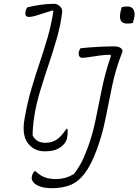

<svg xmlns="http://www.w3.org/2000/svg" viewBox="-20 -780 728 1010"><path d="M123 -741Q154 -749 191.5 -754.5Q229 -760 265 -760Q281 -760 295 -747Q309 -734 307 -716Q299 -649 279.5 -580.5Q260 -512 237 -444Q214 -376 193.5 -309Q173 -242 162 -179Q156 -141 153.5 -111.5Q151 -82 152 -66Q164 -46 179.5 -37.5Q195 -29 219 -29Q252 -29 276.5 -44.5Q301 -60 329 -102H335Q337 -83 335 -70Q334 -54 329 -41.5Q324 -29 313 -18Q296 -1 273.5 7.5Q251 16 215 16Q159 16 126.5 -27Q94 -70 109 -155Q124 -241 145 -312Q166 -383 188 -448Q210 -513 229.5 -579.5Q249 -646 261 -722L256 -725Q213 -712 181.5 -701.5Q150 -691 132 -691Q121 -691 116 -697.5Q111 -704 115 -723Q118 -733 123 -741ZM620 -742Q632 -746 650 -746Q674 -746 683 -728Q692 -710 685 -683L679 -659Q667 -656 648 -656Q599 -656 615 -722ZM582 -536Q603 -536 615.5 -527Q628 -518 623 -505Q589 -419 570.5 -331Q552 -243 535.5 -158.5Q519 -74 490 5Q459 89 425 133Q391 177 349.5 193.5Q308 210 252 210Q213 210 186.5 199.5Q160 189 151 172Q148 167 147 159.5Q146 152 149 142Q154 128 161 121H167Q193 145 217.5 153.5Q242 162 274 162Q298 162 321 156Q344 150 369 135Q386 114 403 84Q420 54 440 1Q467 -71 483 -150.5Q499 -230 516.5 -315Q534 -400 564 -487L560 -492Q534 -492 505 -488Q476 -484 451 -480Q426 -476 412 -476Q401 -476 396.5 -485.5Q392 -495 395 -508Q397 -513 398.5 -517.5Q400 -522 403 -526Q445 -531 495.5 -533.5Q546 -536 582 -536Z"/></svg>

Font: Recursive Mn Csl St Lt
Style: Italic
Weight: 300
Italic angle: -15°
Monospace: yes
Version: Version 1.079;hotconv 1.0.112;makeotfexe 2.5.65598; ttfautoh